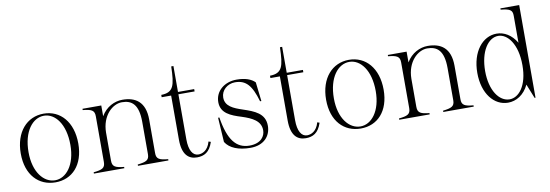

<svg xmlns="http://www.w3.org/2000/svg" viewBox="-54 -1071 4182 1459"><g transform="rotate(-10 2036.5 -342.0)"><path d="M280 15C409 15 501 -80 501 -246C501 -412 409 -515 280 -515C151 -515 57 -412 57 -246C57 -80 151 15 280 15ZM280 -1C193 -1 117 -91 117 -246C117 -407 193 -499 280 -499C365 -499 440 -408 440 -246C440 -91 365 -1 280 -1Z M1063 -74V-331C1063 -469 988 -515 888 -515C828 -515 762 -484 723 -417V-500H578V-490C644 -483 668 -474 668 -426V-74C668 -26 643 -17 578 -10V0H813V-10C748 -17 723 -26 723 -74V-291C724 -421 808 -497 881 -497C956 -497 1008 -460 1008 -323V-74C1008 -27 983 -18 918 -10V0H1153V-10C1087 -16 1062 -26 1063 -74Z M1186 -482H1259V-141C1259 -27 1306 15 1372 15C1426 15 1470 -6 1495 -83L1478 -89C1459 -20 1414 -5 1386 -5C1342 -5 1315 -50 1315 -134V-482H1440V-500H1315V-700H1298C1294 -552 1281 -502 1186 -500Z M1785 14C1887 14 1943 -48 1943 -129C1943 -225 1862 -254 1779 -282C1706 -306 1646 -331 1646 -398C1646 -454 1695 -497 1754 -497C1837 -497 1880 -450 1917 -322H1927L1910 -469C1882 -498 1835 -515 1769 -515C1677 -515 1603 -457 1603 -370C1603 -284 1678 -255 1759 -230C1836 -205 1902 -174 1902 -101C1902 -59 1873 -4 1780 -4C1679 -4 1619 -77 1591 -254H1581L1593 -65C1625 -13 1694 14 1785 14Z M2025 -482H2098V-141C2098 -27 2145 15 2211 15C2265 15 2309 -6 2334 -83L2317 -89C2298 -20 2253 -5 2225 -5C2181 -5 2154 -50 2154 -134V-482H2279V-500H2154V-700H2137C2133 -552 2120 -502 2025 -500Z M2636 15C2765 15 2857 -80 2857 -246C2857 -412 2765 -515 2636 -515C2507 -515 2413 -412 2413 -246C2413 -80 2507 15 2636 15ZM2636 -1C2549 -1 2473 -91 2473 -246C2473 -407 2549 -499 2636 -499C2721 -499 2796 -408 2796 -246C2796 -91 2721 -1 2636 -1Z M3419 -74V-331C3419 -469 3344 -515 3244 -515C3184 -515 3118 -484 3079 -417V-500H2934V-490C3000 -483 3024 -474 3024 -426V-74C3024 -26 2999 -17 2934 -10V0H3169V-10C3104 -17 3079 -26 3079 -74V-291C3080 -421 3164 -497 3237 -497C3312 -497 3364 -460 3364 -323V-74C3364 -27 3339 -18 3274 -10V0H3509V-10C3443 -16 3418 -26 3419 -74Z M3772 16C3835 16 3896 -20 3932 -95L3976 15H3983V-700H3838V-690C3905 -683 3929 -674 3928 -626V-419C3889 -484 3834 -516 3775 -516C3667 -516 3580 -410 3580 -247C3580 -86 3665 16 3772 16ZM3788 -7C3707 -7 3641 -102 3641 -250C3641 -401 3706 -497 3785 -497C3856 -497 3928 -410 3928 -246C3928 -86 3858 -7 3788 -7Z"/></g></svg>

Font: Sprat Condensed Light
Style: Regular
Weight: 300
Width: 3
Designer: Ethan Nakache
Foundry: Collletttivo
Version: Version 2.000;Glyphs 3.2 (3217)